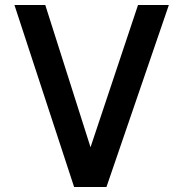

<svg xmlns="http://www.w3.org/2000/svg" viewBox="-20 -752 720 772"><path d="M38 -732H162L344 -160L535 -732H659L408 0H278Z"/></svg>

Font: Exo
Style: DemiBold
Weight: 600
Designer: Natanael Gama
Version: Version 1.00